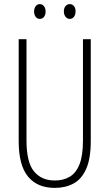

<svg xmlns="http://www.w3.org/2000/svg" viewBox="-20 -905 533 935"><path d="M422 -218Q422 -132 399.5 -82Q377 -32 337.5 -11Q298 10 247 10Q162 10 116.5 -45Q71 -100 71 -218V-714H109V-221Q109 -115 145.5 -70.5Q182 -26 247 -26Q288 -26 319 -44Q350 -62 367 -104.5Q384 -147 384 -221V-714H422ZM146 -849Q146 -864 153.5 -874.5Q161 -885 174 -885Q186 -885 194 -875Q202 -865 202 -849Q202 -832 194 -822.5Q186 -813 174 -813Q161 -813 153.5 -823.5Q146 -834 146 -849ZM291 -850Q291 -865 299 -875Q307 -885 320 -885Q332 -885 340 -875.5Q348 -866 348 -850Q348 -833 340 -823Q332 -813 320 -813Q307 -813 299 -823.5Q291 -834 291 -850Z"/></svg>

Font: Noto Sans Lao ExtraCondensed ExtraLight
Style: Regular
Weight: 200
Width: 2
Designer: Monotype Design Team
Foundry: Monotype Imaging Inc.
Version: Version 2.003; ttfautohint (v1.8.4.7-5d5b)